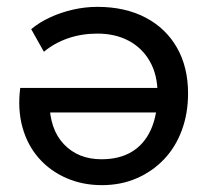

<svg xmlns="http://www.w3.org/2000/svg" viewBox="-20 -525 604 560"><path d="M277 15Q220.5 15 173.2 -5.8Q126 -26.5 93 -64Q60 -101.5 45.5 -153.8Q31 -206 39 -268.5H463.5L462 -197H91L124.5 -227.5Q124.5 -148.5 166.2 -104.5Q208 -60.5 276 -60.5Q329 -60.5 365.2 -82.8Q401.5 -105 420.5 -147.8Q439.5 -190.5 439.5 -252.5Q439.5 -306 417.5 -345.2Q395.5 -384.5 356 -405.8Q316.5 -427 264 -427Q218 -427 178.2 -413.2Q138.5 -399.5 108 -374L71 -440Q95 -460 126.5 -474.5Q158 -489 193.2 -497Q228.5 -505 264 -505Q344.5 -505 404 -474Q463.5 -443 496 -386.2Q528.5 -329.5 528.5 -252.5Q528.5 -194 510.2 -144.8Q492 -95.5 458 -60Q424 -24.5 378.2 -4.8Q332.5 15 277 15Z"/></svg>

Font: Geologica Cursive Light
Style: Regular
Weight: 300
Designer: Sindre Bremnes, Frode Helland
Foundry: Monokrom Skriftforlag AS
Version: Version 1.010;gftools[0.9.28]